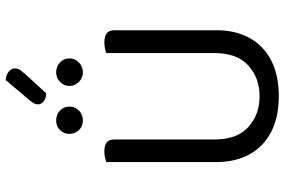

<svg xmlns="http://www.w3.org/2000/svg" viewBox="-186 -822 1020 689"><g transform="rotate(-90 324.5 -477.0)"><path d="M324 13Q249 13 196 -14.5Q143 -42 115.5 -92.5Q88 -143 88 -210V-292H169V-217Q169 -137 213.5 -96.5Q258 -56 324 -56Q390 -56 434.5 -96.5Q479 -137 479 -217V-292H561V-210Q561 -143 533.5 -92.5Q506 -42 453 -14.5Q400 13 324 13ZM169 -251H88V-606Q93 -608 103.5 -610.5Q114 -613 126 -613Q148 -613 158.5 -604.5Q169 -596 169 -576ZM561 -251H479V-606Q484 -608 494.5 -610.5Q505 -613 517 -613Q539 -613 550 -604.5Q561 -596 561 -576ZM287 -738Q287 -719 273 -704.5Q259 -690 237 -690Q216 -690 202.5 -704.5Q189 -719 189 -738Q189 -758 202.5 -772Q216 -786 237 -786Q259 -786 273 -772Q287 -758 287 -738ZM460 -738Q460 -719 445.5 -704.5Q431 -690 410 -690Q390 -690 375.5 -704.5Q361 -719 361 -738Q361 -758 375.5 -772Q390 -786 410 -786Q431 -786 445.5 -772Q460 -758 460 -738ZM307 -878 382 -967Q401 -966 412.5 -956Q424 -946 424 -935Q424 -922 417.5 -913.5Q411 -905 401 -894L335 -822Q316 -822 305.5 -831Q295 -840 295 -851Q295 -859 298 -864.5Q301 -870 307 -878Z"/></g></svg>

Font: Baloo Bhaijaan 2
Style: Regular
Weight: 400
Designer: Sanskriti Dholi, Noopur Datye and Ek Type
Foundry: Ek Type
Version: Version 1.701